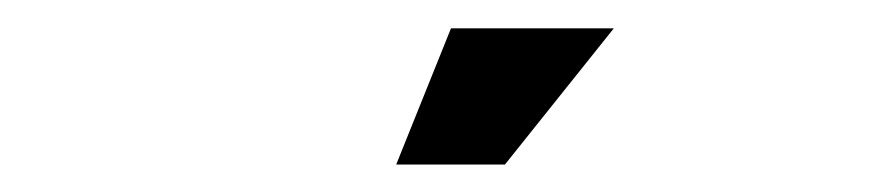

<svg xmlns="http://www.w3.org/2000/svg" viewBox="-20 -884 621 137"><path d="M340.3 -766.6H262.7L301.8 -863.8H418Z"/></svg>

Font: Turpis
Style: Regular
Weight: 400
Designer: GGBotNet
Foundry: f0n7
Version: 1.00